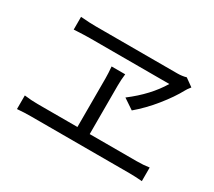

<svg xmlns="http://www.w3.org/2000/svg" viewBox="-125 -925 1250 1124"><g transform="rotate(30 500.0 -363.0)"><path d="M782 -607H245Q227 -607 201.5 -606Q176 -605 157 -604Q138 -603 138 -603V-689Q146 -688 155 -688Q198 -684 240 -684H791Q824 -684 851 -692L904 -654Q901 -650 898 -646Q888 -634 881 -621Q847 -558 789.5 -487Q732 -416 669 -363L599 -410Q719 -501 782 -607ZM525 -120H842Q889 -120 927 -126V-34Q905 -36 881 -37Q857 -38 842 -38H173Q131 -38 83 -34V-126Q130 -120 173 -120H442V-448Q442 -483 438 -527H530Q525 -487 525 -448Z"/></g></svg>

Font: Noto Sans CJK KR Regular (TTF)
Style: Regular
Weight: 400
Designer: Ryoko NISHIZUKA 西塚涼子 (kana & ideographs); Paul D. Hunt (Latin, Greek & Cyrillic); Wenlong ZHANG 张文龙 (bopomofo); Sandoll 
Foundry: Adobe Systems Incorporated
Version: Version 1.004;PS 1.004;hotconv 1.0.82;makeotf.lib2.5.63406